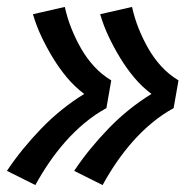

<svg xmlns="http://www.w3.org/2000/svg" viewBox="-35 -612 555 554"><path d="M261 -78 179 -119Q201 -152 226 -182.5Q251 -213 278.5 -241.5Q306 -270 337 -295Q368 -320 402 -341Q374 -362 352 -388.5Q330 -415 312 -444.5Q294 -474 279 -505.5Q264 -537 254 -571L346 -592Q353 -560 365 -530Q377 -500 393 -472Q409 -444 430.5 -420.5Q452 -397 480 -380L466 -300Q433 -282 403 -257Q373 -232 347.5 -203Q322 -174 300.5 -142.5Q279 -111 261 -78ZM67 -78 -15 -119Q7 -152 32 -182.5Q57 -213 84.5 -241.5Q112 -270 143 -295Q174 -320 208 -341Q180 -362 158 -388.5Q136 -415 118 -444.5Q100 -474 85 -505.5Q70 -537 60 -571L152 -592Q159 -560 171 -530Q183 -500 199 -472Q215 -444 236.5 -420.5Q258 -397 286 -380L272 -300Q239 -282 209 -257Q179 -232 153.5 -203Q128 -174 106.5 -142.5Q85 -111 67 -78Z"/></svg>

Font: Iosevka SS04 Heavy Oblique
Style: Regular
Weight: 900
Italic angle: -9°
Monospace: yes
Designer: Belleve Invis
Foundry: Belleve Invis
Version: Version 19.0.0; ttfautohint (v1.8.4)